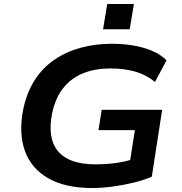

<svg xmlns="http://www.w3.org/2000/svg" viewBox="-20 -935 913 965"><path d="M443 10Q308 10 222.5 -39Q137 -88 105 -177Q73 -266 97 -387Q115 -471 154.5 -532.5Q194 -594 253 -634.5Q312 -675 385.5 -695Q459 -715 542 -715Q600 -715 652 -706Q704 -697 746.5 -678.5Q789 -660 817 -632L759 -523Q714 -560 658.5 -575.5Q603 -591 534 -591Q459 -591 399.5 -567.5Q340 -544 299.5 -494.5Q259 -445 242 -366Q217 -240 272 -174.5Q327 -109 460 -109Q518 -109 568 -116.5Q618 -124 663 -140L628 -91L658 -281H475L491 -383H795L743 -47Q704 -30 653 -17.5Q602 -5 547.5 2.5Q493 10 443 10ZM498 -788 519 -915H653L632 -788Z"/></svg>

Font: Nunito Sans 7pt SemiExpanded
Style: Bold Italic
Weight: 700
Width: 6
Italic angle: -9°
Designer: Vernon Adams
Foundry: Vernon Adams
Version: Version 3.101;gftools[0.9.27]